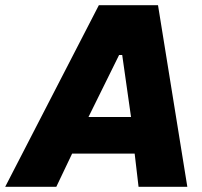

<svg xmlns="http://www.w3.org/2000/svg" viewBox="-73 -720 780 740"><path d="M-53 0H144L205 -128H446L461 0H649L536 -700H308ZM268 -269 386 -508H398L432 -269Z"/></svg>

Font: Fixel Display 20240404 ExBold
Style: Italic
Weight: 800
Italic angle: -10°
Designer: AlfaBravo + MacPaw
Foundry: Kyrylo Tkachov, Marchela Mozhyna, Serhii Makarenko, Maria Weinstein, Zakhar Kryvoshyya
Version: Version 1.211;Glyphs 3.2 (3225)